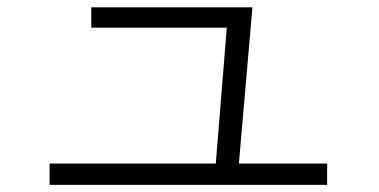

<svg xmlns="http://www.w3.org/2000/svg" viewBox="-20 -653 1040 527"><path d="M230.5 -632.8V-577.1H602.5L572.3 -204.1H116.2V-145.5H877.9V-204.1H635.7L672.9 -632.8Z"/></svg>

Font: Dotum
Style: Regular
Weight: 400
Version: Version 2.21